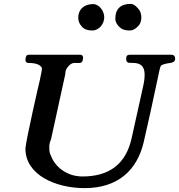

<svg xmlns="http://www.w3.org/2000/svg" viewBox="-20 -969 922 989"><path d="M416 0C587 0 686 -92 720 -236C745 -345 767 -444 786 -535L800 -601C803 -616 806 -626 809 -631C817 -637 834 -642 859 -645C874 -648 882 -654 882 -665V-669C882 -679 875 -687 865 -687H649C636 -687 630 -681 630 -668V-664C630 -651 637 -645 650 -645H664C707 -645 725 -625 725 -584C725 -565 722 -544 717 -523L658 -257C629 -126 545 -60 405 -60C361 -60 322 -74 288 -102C265 -122 250 -145 241 -170C234 -185 234 -194 234 -216C234 -226 237 -238 243 -252L316 -586C316 -596 318 -605 321 -612C329 -625 343 -645 365 -645C385 -645 402 -640 406 -658L408 -672V-673C408 -680 402 -687 395 -687H128C120 -687 115 -683 113 -675L111 -660V-656C114 -649 118 -645 123 -645C157 -645 180 -639 191 -626C194 -623 196 -620 196 -616C196 -609 194 -603 193 -595L186 -560C185 -557 111 -237 111 -202C112 -68 266 0 416 0ZM574 -872C574 -858 581 -844 594 -831C608 -817 623 -812 650 -812C664 -812 679 -820 694 -837C703 -847 708 -861 708 -880C708 -899 702 -915 689 -928C676 -942 665 -949 654 -949C603 -949 574 -925 574 -872ZM517 -880C517 -913 490 -949 458 -948C410 -947 383 -918 383 -878C383 -861 389 -846 400 -834C410 -821 427 -812 456 -812C489 -812 517 -845 517 -880Z"/></svg>

Font: fbb
Style: Bold Italic
Weight: 700
Italic angle: -12°
Designer: David J. Perry, Michael Sharpe
Version: Version 0.991